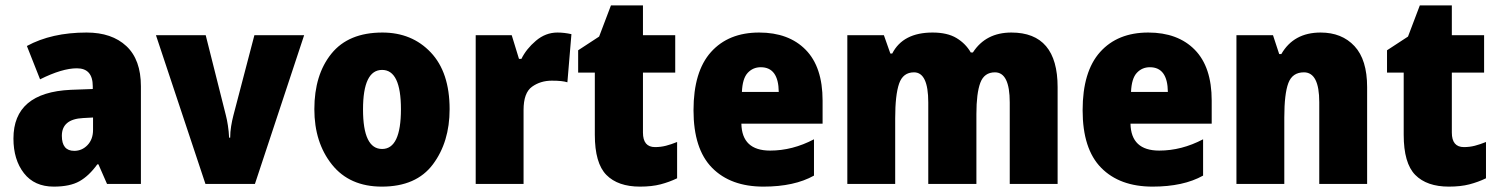

<svg xmlns="http://www.w3.org/2000/svg" viewBox="-20 -684 5571 714"><path d="M326 -201Q326 -166 305.5 -144.5Q285 -123 256 -123Q210 -123 210 -179Q210 -241 289 -245L326 -247ZM80 -513 129 -389Q211 -430 266 -430Q325 -430 325 -363V-353L243 -350Q30 -340 30 -169Q30 -90 69 -40Q108 10 180 10Q240 10 275.5 -10Q311 -30 342 -73H346L378 0H504V-363Q504 -462 450 -512.5Q396 -563 302 -563Q172 -563 80 -513Z M928 0 1111 -553H926L848 -255Q843 -236 839.5 -214.5Q836 -193 836 -172H832Q831 -195 827.5 -217.5Q824 -240 820 -255L745 -553H560L744 0Z M1402 -563Q1276 -563 1212.5 -484.5Q1149 -406 1149 -278Q1149 -154 1214.5 -72Q1280 10 1400 10Q1528 10 1590 -73Q1652 -156 1652 -278Q1652 -415 1582 -489Q1512 -563 1402 -563ZM1401 -424Q1471 -424 1471 -278Q1471 -130 1401 -130Q1330 -130 1330 -277Q1330 -424 1401 -424Z M1919 -465H1910L1883 -553H1749V0H1927V-275Q1927 -339 1958.5 -361.5Q1990 -384 2032 -384Q2053 -384 2066.5 -382.5Q2080 -381 2090 -378L2105 -557Q2078 -563 2053 -563Q2009 -563 1973 -532.5Q1937 -502 1919 -465Z M2371 -191V-414H2491V-553H2371V-664H2252L2208 -548L2130 -497V-414H2192V-183Q2192 -77 2235 -33.5Q2278 10 2360 10Q2404 10 2436.5 1.5Q2469 -7 2498 -21V-156Q2476 -147 2456.5 -142Q2437 -137 2416 -137Q2371 -137 2371 -191Z M2559 -274Q2559 -130 2628 -60Q2697 10 2819 10Q2934 10 3007 -31V-166Q2927 -124 2844 -124Q2739 -124 2737 -224H3039V-310Q3039 -435 2976 -499Q2913 -563 2803 -563Q2689 -563 2624 -490.5Q2559 -418 2559 -274ZM2876 -342H2739Q2741 -392 2760.5 -413Q2780 -434 2809 -434Q2875 -434 2876 -342Z M3598 -489H3590Q3571 -522 3537 -542.5Q3503 -563 3448 -563Q3338 -563 3298 -485H3291L3267 -553H3131V0H3309V-244Q3309 -331 3323.5 -373Q3338 -415 3379 -415Q3432 -415 3432 -303V0H3611V-260Q3611 -337 3625.5 -376Q3640 -415 3680 -415Q3735 -415 3735 -303V0H3913V-360Q3913 -563 3741 -563Q3646 -563 3598 -489Z M4006 -274Q4006 -130 4075 -60Q4144 10 4266 10Q4381 10 4454 -31V-166Q4374 -124 4291 -124Q4186 -124 4184 -224H4486V-310Q4486 -435 4423 -499Q4360 -563 4250 -563Q4136 -563 4071 -490.5Q4006 -418 4006 -274ZM4323 -342H4186Q4188 -392 4207.5 -413Q4227 -434 4256 -434Q4322 -434 4323 -342Z M4745 -483H4737L4714 -553H4578V0H4756V-247Q4756 -335 4771 -375Q4786 -415 4829 -415Q4886 -415 4886 -304V0H5064V-360Q5064 -462 5017 -512.5Q4970 -563 4891 -563Q4791 -563 4745 -483Z M5379 -191V-414H5499V-553H5379V-664H5260L5216 -548L5138 -497V-414H5200V-183Q5200 -77 5243 -33.5Q5286 10 5368 10Q5412 10 5444.5 1.5Q5477 -7 5506 -21V-156Q5484 -147 5464.5 -142Q5445 -137 5424 -137Q5379 -137 5379 -191Z"/></svg>

Font: Noto Sans UI SemiCondensed Black
Style: Regular
Weight: 900
Width: 4
Designer: Monotype Design Team
Foundry: Monotype Imaging Inc.
Version: 1.001